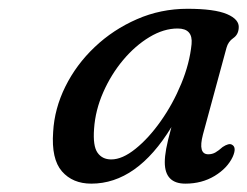

<svg xmlns="http://www.w3.org/2000/svg" viewBox="-20 -734 577 448"><path d="M453.5 -420Q441.5 -374 466 -374Q475 -374 482.5 -378.2Q490 -382.5 499.5 -391Q514 -400.5 521 -396.5Q533 -390.5 523 -368Q510.5 -341.5 480.8 -323.5Q451 -305.5 412.5 -305.5Q364.5 -305.5 364.5 -355.5Q364.5 -369 367.8 -387Q371 -405 380 -437.5Q299.5 -305.5 193 -305.5Q149.5 -305.5 124.5 -334.2Q99.5 -363 104 -426Q107 -480.5 132.5 -532Q158 -583.5 201 -624.2Q244 -665 299.5 -689.2Q355 -713.5 417.5 -713.5Q480.5 -713.5 509.8 -701Q539 -688.5 537 -668.5Q536 -653 524.2 -645Q512.5 -637 508.5 -622.5ZM199.5 -433.5Q196.5 -393.5 207.5 -377.8Q218.5 -362 239.5 -362Q265.5 -362 296.2 -386.8Q327 -411.5 355.2 -451.5Q383.5 -491.5 403 -538.8Q422.5 -586 427 -631Q430.5 -667.5 394.5 -667.5Q362 -667.5 328.8 -647.5Q295.5 -627.5 267.2 -593.8Q239 -560 220.8 -518.5Q202.5 -477 199.5 -433.5Z"/></svg>

Font: Fraunces 9pt S050
Style: Italic
Weight: 400
Italic angle: -16°
Version: Version 1.000; ttfautohint (v1.8.3)